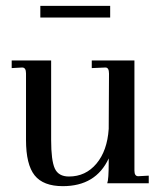

<svg xmlns="http://www.w3.org/2000/svg" viewBox="-20 -627 564 657"><path d="M195 10Q128 10 98.5 -27Q69 -64 69 -148V-376Q69 -396 56 -396L20 -394V-420H155V-148Q155 -78 167.5 -50.5Q180 -23 216 -23Q273 -23 310 -67Q347 -111 352 -186L353 -375Q353 -396 341 -396L294 -394V-420H440V-43Q440 -24 453 -24L489 -26V0H347Q352 -13 352 -72V-85Q308 10 195 10ZM118 -567V-607H357V-567Z"/></svg>

Font: UnnaRegular
Style: Regular
Weight: 400
Designer: Jorge de Buen Unna
Foundry: Omnibus-Type
Version: Version 2.008;hotconv 1.0.109;makeotfexe 2.5.65596